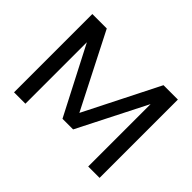

<svg xmlns="http://www.w3.org/2000/svg" viewBox="-144 -1011 1283 1283"><g transform="rotate(45 497.0 -370.0)"><path d="M93 0V-740H229.5L499 -211.5L765.5 -740H901.5V0H794V-590L547.5 -104H447L200.5 -581V0Z"/></g></svg>

Font: Encode Sans Exp Md
Style: Regular
Weight: 500
Width: 7
Designer: Multiple Designers
Foundry: Impallari Type
Version: Version 3.002; ttfautohint (v1.8.3) -l 8 -r 50 -G 200 -x 14 